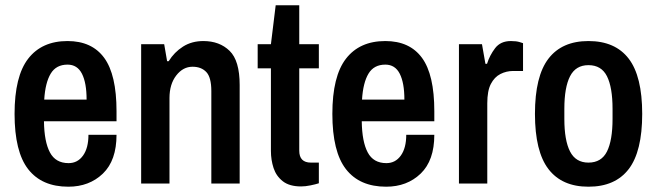

<svg xmlns="http://www.w3.org/2000/svg" viewBox="-20 -693 2485 725"><path d="M238 12Q138 12 86.5 -54Q35 -120 35 -263Q35 -405 86.5 -471.5Q138 -538 235 -538Q327 -538 373.5 -474.5Q420 -411 420 -273V-235H146Q147 -158 168.5 -117.5Q190 -77 239 -77Q273 -77 293.5 -105.5Q314 -134 314 -184H420Q420 -87 368.5 -37.5Q317 12 238 12ZM147 -317H307Q307 -380 289.5 -414.5Q272 -449 235 -449Q192 -449 171.5 -415Q151 -381 147 -317Z M513 0V-526H600L611 -462H617Q638 -496 671 -517Q704 -538 748 -538Q809 -538 847 -501Q885 -464 885 -372V0H778V-349Q778 -401 759 -421Q740 -441 707 -441Q671 -441 645.5 -408Q620 -375 620 -323V0Z M1117 11Q1073 11 1048 -8.5Q1023 -28 1013 -58.5Q1003 -89 1003 -123V-435H953V-526H1003L1021 -673H1110V-526H1184V-435H1110V-124Q1110 -79 1154 -79H1184V-1Q1172 3 1152.5 7Q1133 11 1117 11Z M1438 12Q1338 12 1286.5 -54Q1235 -120 1235 -263Q1235 -405 1286.5 -471.5Q1338 -538 1435 -538Q1527 -538 1573.5 -474.5Q1620 -411 1620 -273V-235H1346Q1347 -158 1368.5 -117.5Q1390 -77 1439 -77Q1473 -77 1493.5 -105.5Q1514 -134 1514 -184H1620Q1620 -87 1568.5 -37.5Q1517 12 1438 12ZM1347 -317H1507Q1507 -380 1489.5 -414.5Q1472 -449 1435 -449Q1392 -449 1371.5 -415Q1351 -381 1347 -317Z M1713 0V-526H1800L1813 -452H1819Q1829 -484 1849.5 -511Q1870 -538 1909 -538Q1930 -538 1942.5 -534Q1955 -530 1955 -530V-425H1918Q1892 -425 1869.5 -413.5Q1847 -402 1833.5 -376Q1820 -350 1820 -303V0Z M2202 12Q2102 12 2051 -54.5Q2000 -121 2000 -263Q2000 -405 2051 -471.5Q2102 -538 2202 -538Q2303 -538 2354 -471.5Q2405 -405 2405 -263Q2405 -121 2354 -54.5Q2303 12 2202 12ZM2202 -79Q2251 -79 2272 -121Q2293 -163 2293 -244V-282Q2293 -363 2272 -405Q2251 -447 2202 -447Q2154 -447 2132.5 -405Q2111 -363 2111 -282V-244Q2111 -163 2132.5 -121Q2154 -79 2202 -79Z"/></svg>

Font: Archivo Narrow SemiBold
Style: Regular
Weight: 600
Designer: Hector Gatti
Foundry: Omnibus-Type
Version: Version 3.002